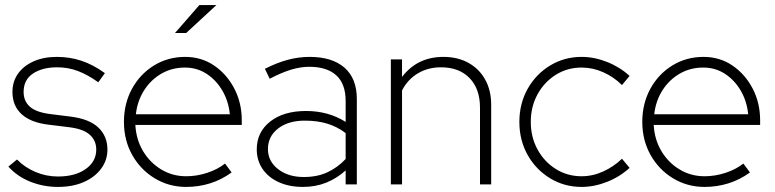

<svg xmlns="http://www.w3.org/2000/svg" viewBox="-20 -726 3053 756"><path d="M208 10Q151 10 99.5 -10.5Q48 -31 13 -70L47 -98Q77 -67 119.5 -49Q162 -31 208 -31Q276 -31 317.5 -60.5Q359 -90 359 -137Q359 -172 334 -195Q309 -218 253 -225L172 -235Q102 -243 65.5 -276Q29 -309 29 -364Q29 -405 51 -436Q73 -467 112.5 -484.5Q152 -502 204 -502Q254 -502 300 -487Q346 -472 393 -438L367 -402Q325 -432 286.5 -446.5Q248 -461 205 -461Q147 -461 110 -436.5Q73 -412 73 -364Q73 -328 97.5 -306Q122 -284 177 -277L257 -267Q331 -258 367 -224Q403 -190 403 -137Q403 -95 378 -61.5Q353 -28 309.5 -9Q266 10 208 10Z M713 10Q645 10 589 -24Q533 -58 500.5 -116Q468 -174 468 -246Q468 -318 499.5 -376Q531 -434 586 -468Q641 -502 709 -502Q773 -502 823 -468Q873 -434 902.5 -377.5Q932 -321 932 -252V-234H513Q516 -177 543 -131.5Q570 -86 614.5 -59Q659 -32 713 -32Q755 -32 796 -45.5Q837 -59 866 -82L892 -47Q852 -18 807 -4Q762 10 713 10ZM515 -276H885Q880 -327 856 -368.5Q832 -410 794 -435Q756 -460 708 -460Q657 -460 615.5 -436Q574 -412 547.5 -370.5Q521 -329 515 -276ZM669 -596 765 -706H832L713 -596Z M1173 10Q1119 10 1078 -8.5Q1037 -27 1014 -60.5Q991 -94 991 -138Q991 -206 1044 -247.5Q1097 -289 1185 -289Q1273 -289 1341 -246V-328Q1341 -396 1304 -429.5Q1267 -463 1198 -463Q1164 -463 1127 -452Q1090 -441 1042 -416L1023 -455Q1070 -479 1113 -490.5Q1156 -502 1199 -502Q1288 -502 1336.5 -459.5Q1385 -417 1385 -336V0H1341V-55Q1307 -24 1265 -7Q1223 10 1173 10ZM1035 -139Q1035 -91 1075 -60Q1115 -29 1176 -29Q1229 -29 1269 -47.5Q1309 -66 1341 -100V-202Q1308 -227 1269 -239Q1230 -251 1180 -251Q1115 -251 1075 -220Q1035 -189 1035 -139Z M1519 0V-492H1563V-423Q1623 -502 1726 -502Q1782 -502 1824.5 -478.5Q1867 -455 1890.5 -412.5Q1914 -370 1914 -314V0H1870V-302Q1870 -376 1829 -418.5Q1788 -461 1716 -461Q1666 -461 1626 -437.5Q1586 -414 1563 -370V0Z M2270 10Q2202 10 2146 -24Q2090 -58 2057.5 -116Q2025 -174 2025 -246Q2025 -318 2057.5 -376Q2090 -434 2146 -468Q2202 -502 2270 -502Q2320 -502 2370.5 -482Q2421 -462 2459 -427L2429 -391Q2397 -423 2355.5 -441.5Q2314 -460 2270 -460Q2214 -460 2168.5 -431.5Q2123 -403 2096.5 -354.5Q2070 -306 2070 -246Q2070 -186 2096.5 -137.5Q2123 -89 2168.5 -60.5Q2214 -32 2270 -32Q2314 -32 2355.5 -51Q2397 -70 2429 -101L2459 -65Q2421 -30 2370.5 -10Q2320 10 2270 10Z M2754 10Q2686 10 2630 -24Q2574 -58 2541.5 -116Q2509 -174 2509 -246Q2509 -318 2540.5 -376Q2572 -434 2627 -468Q2682 -502 2750 -502Q2814 -502 2864 -468Q2914 -434 2943.5 -377.5Q2973 -321 2973 -252V-234H2554Q2557 -177 2584 -131.5Q2611 -86 2655.5 -59Q2700 -32 2754 -32Q2796 -32 2837 -45.5Q2878 -59 2907 -82L2933 -47Q2893 -18 2848 -4Q2803 10 2754 10ZM2556 -276H2926Q2921 -327 2897 -368.5Q2873 -410 2835 -435Q2797 -460 2749 -460Q2698 -460 2656.5 -436Q2615 -412 2588.5 -370.5Q2562 -329 2556 -276Z"/></svg>

Font: Red Hat Display VF
Style: Regular
Weight: 300
Designer: Pentagram, MCKL
Foundry: Pentagram, MCKL
Version: Version 1.023